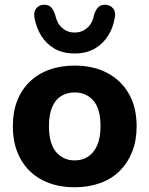

<svg xmlns="http://www.w3.org/2000/svg" viewBox="-20 -777 629 808"><path d="M294 11Q215 11 156.5 -20Q98 -51 66 -109Q34 -167 34 -246Q34 -305 52 -352Q70 -399 104.5 -432.5Q139 -466 187 -483.5Q235 -501 294 -501Q373 -501 431.5 -470Q490 -439 522.5 -382Q555 -325 555 -246Q555 -186 536.5 -139Q518 -92 484 -58Q450 -24 401.5 -6.5Q353 11 294 11ZM294 -102Q327 -102 351 -118Q375 -134 389 -165.5Q403 -197 403 -246Q403 -319 373 -353.5Q343 -388 294 -388Q262 -388 237.5 -373Q213 -358 199.5 -326.5Q186 -295 186 -246Q186 -173 216 -137.5Q246 -102 294 -102ZM294 -552Q244 -552 209 -572.5Q174 -593 153 -627.5Q132 -662 125 -703Q121 -727 132 -741Q143 -755 162 -757Q183 -758 194 -747.5Q205 -737 212 -715Q220 -678 242 -659Q264 -640 294 -640Q324 -640 346.5 -659Q369 -678 376 -715Q383 -737 394.5 -747.5Q406 -758 426 -757Q445 -755 456.5 -741Q468 -727 463 -703Q457 -662 435.5 -627.5Q414 -593 379 -572.5Q344 -552 294 -552Z"/></svg>

Font: Nunito ExtraLight ExtraBold
Style: Regular
Weight: 800
Version: Version 3.602